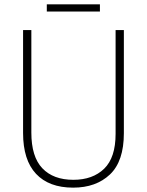

<svg xmlns="http://www.w3.org/2000/svg" viewBox="-20 -852 674 882"><path d="M549 -240Q549 -111 485 -50.5Q421 10 316 10Q205 10 145.5 -53.5Q86 -117 86 -241V-714H124V-243Q124 -132 174.5 -79Q225 -26 317 -26Q406 -26 458.5 -77Q511 -128 511 -237V-714H549ZM439 -832V-799H195V-832Z"/></svg>

Font: Noto Sans Georgian SemiCondensed ExtraLight
Style: Regular
Weight: 200
Width: 4
Designer: Monotype Design Team, Akaki Razmadze
Foundry: Google LLC
Version: Version 2.005; ttfautohint (v1.8.4.7-5d5b)